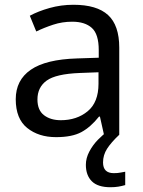

<svg xmlns="http://www.w3.org/2000/svg" viewBox="-20 -565 601 805"><path d="M288 -545Q386 -545 433 -502Q480 -459 480 -365V0H416L399 -76H395Q360 -32 321 -11Q282 10 215 10Q142 10 94 -28.5Q46 -67 46 -149Q46 -229 109 -272.5Q172 -316 303 -320L394 -323V-355Q394 -422 365 -448Q336 -474 283 -474Q241 -474 203 -461.5Q165 -449 132 -433L105 -499Q140 -518 188 -531.5Q236 -545 288 -545ZM393 -262 314 -259Q214 -255 175.5 -227Q137 -199 137 -148Q137 -103 164.5 -82Q192 -61 235 -61Q302 -61 347.5 -98.5Q393 -136 393 -214ZM412 116Q412 161 457 161Q474 161 485.5 158.5Q497 156 505 155V211Q491 215 476.5 217.5Q462 220 443 220Q390 220 365 195Q340 170 340 126Q340 98 354.5 70.5Q369 43 390.5 21Q412 -1 432 -15L480 0Q446 32 429 58.5Q412 85 412 116Z"/></svg>

Font: BC Sans
Style: Regular
Weight: 400
Designer: Monotype Design Team
Province of B.C.
Foundry: Monotype Imaging Inc.
Version: Version 2.000;GOOG;noto-source:20170915:90ef993387c0